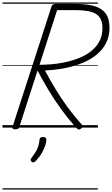

<svg xmlns="http://www.w3.org/2000/svg" viewBox="-20 -1030 904 1550"><path d="M104 14Q90 14 84 9.5Q78 5 81 -6L396 -978Q400 -988 406.5 -993Q413 -998 429 -998H595Q685 -998 744.5 -980Q804 -962 834 -920Q864 -878 864 -806Q864 -748 844.5 -701Q825 -654 789.5 -616.5Q754 -579 706 -551.5Q658 -524 600 -505Q542 -486 477 -475Q412 -464 343 -461Q383 -386 427.5 -312Q472 -238 524 -167Q576 -96 638 -27Q645 -20 646 -11.5Q647 -3 634 9Q622 18 613 14.5Q604 11 593 0Q530 -71 474.5 -147.5Q419 -224 371.5 -303Q324 -382 283 -460L136 -5Q133 5 126.5 9.5Q120 14 104 14ZM299 -507Q344 -507 393 -511Q442 -515 491 -524.5Q540 -534 586.5 -549.5Q633 -565 673 -588Q713 -611 743 -642Q773 -673 790 -713Q807 -753 807 -804Q807 -859 784 -890.5Q761 -922 713.5 -935Q666 -948 591 -948H441ZM236 276Q228 270 227.5 262.5Q227 255 233 247Q252 222 266 200Q280 178 288 153.5Q296 129 299 99Q300 86 307.5 81Q315 76 327 76Q342 76 348.5 82.5Q355 89 354 101Q354 119 344.5 147Q335 175 317 206.5Q299 238 269 269Q261 277 252.5 280Q244 283 236 276ZM0 490H770V500H0ZM0 -20H770V0H0ZM0 -505H770V-500H0ZM0 -1010H770V-1000H0Z"/></svg>

Font: Playwrite RO Guides
Style: Regular
Weight: 400
Designer: Veronika Burian, José Scaglione
Foundry: TypeTogether
Version: Version 1.003